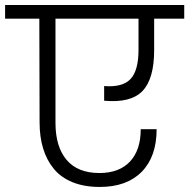

<svg xmlns="http://www.w3.org/2000/svg" viewBox="-49 -760 750 761"><path d="M-28.8 -740.2H681.2V-686H562V-561Q562 -447.8 515.9 -399.4Q469.7 -351.1 363.8 -360.8V-418.9Q436.5 -413.1 468.3 -446.8Q500 -480.5 500 -562V-686H170.9V-272.9Q170.9 -178.7 214.8 -126.5Q258.8 -74.2 345.2 -74.2Q423.3 -74.2 466.1 -119.6Q508.8 -165 508.8 -248H571.8Q571.8 -139.2 512.7 -79.1Q453.6 -19 346.2 -19Q285.2 -19 239 -37.6Q192.9 -56.2 164.6 -90.6Q136.2 -125 122.1 -171.1Q107.9 -217.3 107.9 -274.9L106.9 -686H-28.8Z"/></svg>

Font: PoppinsZ Light
Style: Regular
Weight: 300
Designer: Ninad Kale (Devanagari), Jonny Pinhorn (Latin)
Foundry: Indian Type Foundry
Version: Version 3.002;FEAKit 1.0